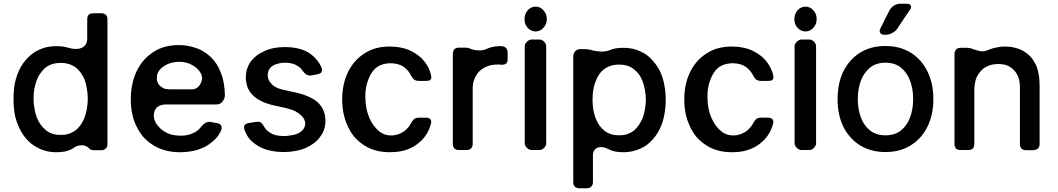

<svg xmlns="http://www.w3.org/2000/svg" viewBox="-20 -797 5623 1020"><path d="M476.6 -726.6Q460 -726.6 451.2 -718.8Q443.4 -710 443.4 -693.4Q443.4 -659.2 443.4 -591.8Q443.4 -556.6 414.1 -543Q384.8 -530.3 340.8 -543.9Q328.1 -547.9 312.5 -549.8Q297.9 -551.8 280.3 -551.8Q247.1 -551.8 217.8 -543.9Q188.5 -535.2 162.1 -518.6Q136.7 -502 116.2 -477.5Q95.7 -454.1 81.1 -422.9Q66.4 -390.6 58.6 -353.5Q51.8 -315.4 51.8 -271.5Q51.8 -226.6 58.6 -188.5Q66.4 -151.4 81.1 -120.1Q95.7 -87.9 116.2 -63.5Q136.7 -39.1 162.1 -22.5Q187.5 -5.9 216.8 2.9Q246.1 11.7 279.3 11.7Q304.7 11.7 325.2 7.8Q345.7 2.9 361.3 -4.9Q365.2 -7.8 369.1 -9.8Q373 -11.7 376 -14.6Q395.5 -26.4 417 -25.4Q438.5 -24.4 455.1 -7.8Q459 -2.9 464.8 -1Q471.7 1 479.5 1Q492.2 1 516.6 1Q533.2 1 542 -7.8Q550.8 -15.6 550.8 -32.2Q550.8 -252.9 550.8 -693.4Q550.8 -710 542 -718.8Q533.2 -726.6 516.6 -726.6Q516.6 -726.6 515.6 -726.6Q505.9 -726.6 496.1 -726.6Q486.3 -726.6 476.6 -726.6ZM417 -146.5Q409.2 -133.8 400.4 -123Q390.6 -112.3 379.9 -103.5Q379.9 -103.5 378.9 -102.5Q377.9 -102.5 377 -101.6Q361.3 -90.8 342.8 -85Q324.2 -80.1 302.7 -80.1Q279.3 -80.1 259.8 -85.9Q239.3 -92.8 223.6 -105.5Q208 -118.2 195.3 -135.7Q183.6 -152.3 174.8 -174.8Q167 -196.3 163.1 -220.7Q158.2 -246.1 158.2 -273.4Q158.2 -300.8 162.1 -324.2Q167 -348.6 174.8 -370.1Q182.6 -391.6 195.3 -408.2Q207 -425.8 222.7 -438.5Q239.3 -451.2 259.8 -457Q279.3 -462.9 303.7 -462.9Q324.2 -462.9 341.8 -458Q360.4 -453.1 375 -443.4Q376 -442.4 377.9 -441.4Q379.9 -440.4 380.9 -439.5Q393.6 -430.7 402.3 -418.9Q412.1 -408.2 419.9 -393.6Q421.9 -388.7 424.8 -383.8Q427.7 -377.9 429.7 -373Q437.5 -351.6 441.4 -326.2Q446.3 -301.8 446.3 -273.4Q446.3 -244.1 441.4 -218.8Q437.5 -193.4 428.7 -171.9Q428.7 -171.9 428.7 -171.9Q425.8 -165 422.9 -158.2Q419.9 -152.3 417 -146.5Z M1129.9 -242.2Q1151.4 -242.2 1163.1 -258.8Q1174.8 -275.4 1174.8 -291Q1174.8 -292 1174.8 -292Q1173.8 -326.2 1168.9 -354.5Q1164.1 -383.8 1154.3 -408.2Q1144.5 -434.6 1130.9 -456.1Q1117.2 -477.5 1099.6 -494.1Q1082 -510.7 1062.5 -522.5Q1043 -535.2 1020.5 -542Q999 -549.8 976.6 -553.7Q954.1 -557.6 930.7 -557.6Q891.6 -557.6 858.4 -548.8Q824.2 -540 795.9 -521.5Q767.6 -502.9 745.1 -478.5Q722.7 -453.1 707 -420.9Q691.4 -388.7 683.6 -351.6Q674.8 -313.5 674.8 -271.5Q674.8 -228.5 682.6 -191.4Q690.4 -153.3 707 -122.1Q722.7 -89.8 745.1 -65.4Q768.6 -41 797.9 -23.4Q827.1 -5.9 862.3 2.9Q896.5 11.7 937.5 11.7Q967.8 11.7 995.1 6.8Q1021.5 2.9 1044.9 -6.8Q1069.3 -15.6 1088.9 -29.3Q1108.4 -42 1124 -58.6Q1132.8 -67.4 1139.6 -77.1Q1146.5 -87.9 1152.3 -98.6Q1160.2 -113.3 1156.2 -127Q1151.4 -139.6 1134.8 -142.6Q1126 -144.5 1117.2 -145.5Q1107.4 -147.5 1099.6 -149.4Q1085 -151.4 1072.3 -144.5Q1059.6 -137.7 1049.8 -125Q1046.9 -121.1 1043.9 -118.2Q1041 -114.3 1038.1 -111.3Q1028.3 -102.5 1017.6 -95.7Q1006.8 -89.8 994.1 -85Q981.4 -80.1 967.8 -78.1Q954.1 -76.2 938.5 -76.2Q915 -76.2 894.5 -81.1Q874 -85.9 856.4 -96.7Q844.7 -103.5 834 -112.3Q824.2 -122.1 815.4 -132.8Q789.1 -168.9 800.8 -205.1Q812.5 -242.2 864.3 -242.2Q864.3 -242.2 865.2 -242.2Q931.6 -242.2 997.1 -242.2Q1063.5 -242.2 1129.9 -242.2ZM852.5 -446.3Q870.1 -458 889.6 -462.9Q909.2 -468.8 931.6 -468.8Q953.1 -468.8 970.7 -463.9Q989.3 -459 1004.9 -449.2Q1010.7 -446.3 1015.6 -442.4Q1021.5 -438.5 1026.4 -433.6Q1064.5 -397.5 1048.8 -360.4Q1034.2 -322.3 997.1 -322.3Q959 -322.3 882.8 -322.3Q863.3 -322.3 848.6 -328.1Q835 -335 826.2 -344.7Q810.5 -364.3 813.5 -389.6Q815.4 -416 835.9 -433.6Q835.9 -433.6 835.9 -433.6Q839.8 -437.5 843.8 -440.4Q847.7 -443.4 852.5 -446.3Z M1503.9 -75.2Q1574.2 -80.1 1593.8 -114.3Q1613.3 -148.4 1584 -179.7Q1571.3 -193.4 1550.8 -205.1Q1529.3 -215.8 1500 -222.7Q1480.5 -226.6 1457 -232.4Q1433.6 -237.3 1433.6 -237.3Q1395.5 -246.1 1368.2 -259.8Q1339.8 -273.4 1322.3 -292Q1303.7 -310.5 1294.9 -334Q1286.1 -358.4 1286.1 -386.7Q1286.1 -411.1 1293 -431.6Q1299.8 -453.1 1312.5 -470.7Q1326.2 -488.3 1344.7 -502.9Q1363.3 -516.6 1386.7 -526.4Q1410.2 -537.1 1436.5 -542Q1463.9 -546.9 1494.1 -546.9Q1538.1 -546.9 1572.3 -537.1Q1606.4 -528.3 1631.8 -508.8Q1650.4 -495.1 1664.1 -477.5Q1678.7 -460 1687.5 -439.5Q1694.3 -423.8 1688.5 -415Q1682.6 -405.3 1666 -402.3Q1658.2 -401.4 1650.4 -399.4Q1642.6 -398.4 1635.7 -396.5Q1618.2 -393.6 1607.4 -401.4Q1596.7 -408.2 1587.9 -420.9Q1586.9 -421.9 1585.9 -422.9Q1585 -424.8 1584 -425.8Q1578.1 -434.6 1569.3 -441.4Q1560.5 -447.3 1549.8 -453.1Q1539.1 -458 1525.4 -460.9Q1511.7 -463.9 1495.1 -463.9Q1485.4 -463.9 1475.6 -462.9Q1465.8 -460.9 1457 -459Q1414.1 -448.2 1405.3 -417Q1395.5 -384.8 1417 -357.4Q1426.8 -344.7 1441.4 -335.9Q1456.1 -327.1 1475.6 -322.3Q1503.9 -315.4 1561.5 -302.7Q1598.6 -293.9 1626 -280.3Q1654.3 -267.6 1671.9 -249Q1690.4 -231.4 1699.2 -208Q1709 -184.6 1709 -156.2Q1709 -131.8 1702.1 -110.4Q1695.3 -88.9 1680.7 -70.3Q1667 -50.8 1647.5 -36.1Q1627.9 -21.5 1603.5 -10.7Q1578.1 0 1549.8 4.9Q1520.5 10.7 1488.3 10.7Q1443.4 10.7 1406.2 1Q1369.1 -8.8 1340.8 -28.3Q1318.4 -43 1302.7 -62.5Q1288.1 -82 1279.3 -106.4Q1276.4 -114.3 1276.4 -120.1Q1276.4 -127 1279.3 -131.8Q1286.1 -141.6 1302.7 -143.6Q1311.5 -145.5 1321.3 -146.5Q1330.1 -147.5 1338.9 -149.4Q1359.4 -152.3 1368.2 -144.5Q1376 -136.7 1383.8 -123Q1388.7 -114.3 1395.5 -107.4Q1402.3 -99.6 1411.1 -94.7Q1425.8 -84 1444.3 -79.1Q1463.9 -74.2 1487.3 -74.2Q1499 -74.2 1509.8 -75.2Q1520.5 -76.2 1530.3 -79.1Q1521.5 -77.1 1503.9 -75.2Z M2242.2 -367.2Q2263.7 -367.2 2268.6 -375Q2271.5 -379.9 2271.5 -387.7Q2271.5 -392.6 2269.5 -400.4Q2265.6 -417 2257.8 -433.6Q2250 -449.2 2240.2 -462.9Q2224.6 -484.4 2205.1 -500Q2185.5 -515.6 2161.1 -527.3Q2136.7 -539.1 2109.4 -543.9Q2082 -549.8 2050.8 -549.8Q2012.7 -549.8 1978.5 -541Q1945.3 -532.2 1917 -513.7Q1888.7 -496.1 1866.2 -470.7Q1844.7 -446.3 1829.1 -415Q1813.5 -382.8 1805.7 -346.7Q1797.9 -309.6 1797.9 -268.6Q1797.9 -226.6 1805.7 -191.4Q1813.5 -155.3 1829.1 -123Q1843.8 -91.8 1865.2 -66.4Q1887.7 -42 1916 -24.4Q1944.3 -5.9 1978.5 2.9Q2012.7 11.7 2051.8 11.7Q2084 11.7 2112.3 5.9Q2140.6 0 2164.1 -11.7Q2188.5 -23.4 2207 -40Q2226.6 -55.7 2241.2 -77.1Q2251 -90.8 2257.8 -106.4Q2264.6 -122.1 2269.5 -138.7Q2273.4 -154.3 2266.6 -163.1Q2259.8 -171.9 2242.2 -171.9Q2230.5 -171.9 2206.1 -171.9Q2186.5 -171.9 2177.7 -162.1Q2168.9 -153.3 2162.1 -139.6Q2159.2 -134.8 2156.2 -129.9Q2153.3 -125 2149.4 -121.1Q2140.6 -110.4 2130.9 -102.5Q2120.1 -94.7 2108.4 -88.9Q2101.6 -85.9 2093.8 -83Q2085.9 -81.1 2078.1 -79.1Q2029.3 -71.3 1994.1 -99.6Q1960 -127.9 1941.4 -172.9Q1930.7 -198.2 1925.8 -225.6Q1920.9 -253.9 1920.9 -281.2Q1919.9 -347.7 1949.2 -401.4Q1978.5 -455.1 2040 -460Q2043 -460 2046.9 -460.9Q2049.8 -460.9 2053.7 -460.9Q2079.1 -460.9 2099.6 -454.1Q2120.1 -447.3 2134.8 -433.6Q2143.6 -425.8 2150.4 -417Q2157.2 -408.2 2162.1 -398.4Q2168.9 -384.8 2177.7 -376Q2187.5 -367.2 2207 -367.2Q2207 -367.2 2206.1 -367.2Q2214.8 -367.2 2224.6 -367.2Q2233.4 -367.2 2242.2 -367.2Z M2418.9 -543.9Q2402.3 -543.9 2393.6 -535.2Q2385.7 -526.4 2385.7 -509.8Q2385.7 -351.6 2385.7 -33.2Q2385.7 -17.6 2393.6 -8.8Q2402.3 0 2418.9 0Q2431.6 0 2458 0Q2474.6 0 2482.4 -8.8Q2491.2 -16.6 2491.2 -33.2Q2491.2 -132.8 2491.2 -332Q2491.2 -349.6 2496.1 -365.2Q2500 -380.9 2508.8 -394.5Q2516.6 -409.2 2528.3 -419.9Q2540 -430.7 2554.7 -438.5Q2569.3 -446.3 2585.9 -450.2Q2602.5 -454.1 2621.1 -454.1Q2627 -454.1 2632.8 -454.1Q2637.7 -454.1 2643.6 -453.1Q2659.2 -452.1 2668 -459Q2676.8 -465.8 2676.8 -481.4Q2676.8 -493.2 2676.8 -515.6Q2676.8 -532.2 2668 -542Q2660.2 -550.8 2643.6 -551.8Q2640.6 -551.8 2637.7 -551.8Q2634.8 -551.8 2631.8 -551.8Q2614.3 -551.8 2598.6 -547.9Q2582 -544.9 2567.4 -538.1Q2546.9 -528.3 2522.5 -529.3Q2498 -529.3 2471.7 -541Q2467.8 -542 2463.9 -543Q2460 -543.9 2455.1 -543.9Q2455.1 -543.9 2454.1 -543.9Q2445.3 -543.9 2436.5 -543.9Q2427.7 -543.9 2418.9 -543.9Z M2783.2 -742.2Q2775.4 -732.4 2770.5 -720.7Q2766.6 -709 2766.6 -695.3Q2766.6 -681.6 2770.5 -669.9Q2775.4 -659.2 2783.2 -649.4Q2792 -639.6 2802.7 -634.8Q2813.5 -629.9 2825.2 -629.9Q2837.9 -629.9 2848.6 -634.8Q2858.4 -639.6 2867.2 -649.4Q2876 -659.2 2880.9 -670.9Q2884.8 -682.6 2884.8 -696.3Q2884.8 -710 2880.9 -720.7Q2876 -732.4 2867.2 -742.2Q2858.4 -752 2848.6 -756.8Q2837.9 -761.7 2825.2 -761.7Q2813.5 -761.7 2802.7 -756.8Q2792 -752 2783.2 -742.2ZM2767.6 -550.8Q2767.6 -563.5 2779.3 -575.2Q2791 -586.9 2803.7 -586.9Q2814.5 -586.9 2825.2 -586.9Q2835.9 -586.9 2846.7 -586.9Q2859.4 -586.9 2871.1 -575.2Q2881.8 -563.5 2881.8 -550.8Q2881.8 -421.9 2881.8 -293Q2881.8 -164.1 2881.8 -36.1Q2881.8 -23.4 2871.1 -11.7Q2859.4 0 2846.7 0Q2835.9 0 2825.2 0Q2814.5 0 2803.7 0Q2791 0 2779.3 -11.7Q2767.6 -23.4 2767.6 -36.1Q2767.6 -164.1 2767.6 -293Q2767.6 -421.9 2767.6 -550.8Z M3407.2 -510.7Q3380.9 -526.4 3352.5 -535.2Q3323.2 -543 3291 -543Q3269.5 -543 3251 -540Q3233.4 -537.1 3218.8 -530.3Q3196.3 -521.5 3168 -523.4Q3138.7 -525.4 3107.4 -534.2Q3102.5 -535.2 3098.6 -535.2Q3094.7 -536.1 3089.8 -536.1Q3081.1 -536.1 3063.5 -536.1Q3045.9 -536.1 3035.2 -524.4Q3025.4 -511.7 3025.4 -496.1Q3025.4 -274.4 3025.4 169.9Q3025.4 185.5 3033.2 194.3Q3042 203.1 3058.6 203.1Q3071.3 203.1 3096.7 203.1Q3113.3 203.1 3121.1 194.3Q3129.9 186.5 3129.9 169.9Q3129.9 124 3129.9 31.2Q3129.9 -3.9 3155.3 -12.7Q3179.7 -21.5 3211.9 -4.9Q3227.5 3.9 3247.1 7.8Q3266.6 11.7 3292 11.7Q3324.2 11.7 3353.5 2.9Q3381.8 -4.9 3408.2 -21.5Q3433.6 -39.1 3453.1 -62.5Q3472.7 -85.9 3487.3 -117.2Q3502 -148.4 3508.8 -185.5Q3516.6 -223.6 3516.6 -266.6Q3516.6 -309.6 3508.8 -347.7Q3502 -384.8 3487.3 -416Q3487.3 -416 3487.3 -416Q3472.7 -446.3 3452.1 -469.7Q3432.6 -494.1 3407.2 -510.7ZM3346.7 -102.5Q3331.1 -90.8 3311.5 -84Q3292 -78.1 3268.6 -78.1Q3245.1 -78.1 3226.6 -84Q3208 -89.8 3192.4 -101.6Q3176.8 -113.3 3165 -129.9Q3153.3 -146.5 3144.5 -168Q3136.7 -189.5 3131.8 -213.9Q3127.9 -239.3 3127.9 -267.6Q3127.9 -295.9 3131.8 -320.3Q3135.7 -344.7 3144.5 -365.2Q3152.3 -386.7 3164.1 -403.3Q3175.8 -419.9 3191.4 -430.7Q3207 -442.4 3226.6 -448.2Q3246.1 -454.1 3268.6 -454.1Q3291 -454.1 3311.5 -448.2Q3331.1 -442.4 3346.7 -429.7Q3362.3 -418 3375 -401.4Q3386.7 -384.8 3394.5 -363.3Q3402.3 -341.8 3406.2 -318.4Q3411.1 -293.9 3411.1 -267.6Q3411.1 -241.2 3406.2 -216.8Q3402.3 -192.4 3394.5 -170.9Q3394.5 -170.9 3394.5 -170.9Q3385.7 -149.4 3374 -132.8Q3362.3 -115.2 3346.7 -102.5Z M4059.6 -367.2Q4081.1 -367.2 4085.9 -375Q4088.9 -379.9 4088.9 -387.7Q4088.9 -392.6 4086.9 -400.4Q4083 -417 4075.2 -433.6Q4067.4 -449.2 4057.6 -462.9Q4042 -484.4 4022.5 -500Q4002.9 -515.6 3978.5 -527.3Q3954.1 -539.1 3926.8 -543.9Q3899.4 -549.8 3868.2 -549.8Q3830.1 -549.8 3795.9 -541Q3762.7 -532.2 3734.4 -513.7Q3706.1 -496.1 3683.6 -470.7Q3662.1 -446.3 3646.5 -415Q3630.9 -382.8 3623 -346.7Q3615.2 -309.6 3615.2 -268.6Q3615.2 -226.6 3623 -191.4Q3630.9 -155.3 3646.5 -123Q3661.1 -91.8 3682.6 -66.4Q3705.1 -42 3733.4 -24.4Q3761.7 -5.9 3795.9 2.9Q3830.1 11.7 3869.1 11.7Q3901.4 11.7 3929.7 5.9Q3958 0 3981.4 -11.7Q4005.9 -23.4 4024.4 -40Q4043.9 -55.7 4058.6 -77.1Q4068.4 -90.8 4075.2 -106.4Q4082 -122.1 4086.9 -138.7Q4090.8 -154.3 4084 -163.1Q4077.1 -171.9 4059.6 -171.9Q4047.9 -171.9 4023.4 -171.9Q4003.9 -171.9 3995.1 -162.1Q3986.3 -153.3 3979.5 -139.6Q3976.6 -134.8 3973.6 -129.9Q3970.7 -125 3966.8 -121.1Q3958 -110.4 3948.2 -102.5Q3937.5 -94.7 3925.8 -88.9Q3918.9 -85.9 3911.1 -83Q3903.3 -81.1 3895.5 -79.1Q3846.7 -71.3 3811.5 -99.6Q3777.3 -127.9 3758.8 -172.9Q3748 -198.2 3743.2 -225.6Q3738.3 -253.9 3738.3 -281.2Q3737.3 -347.7 3766.6 -401.4Q3795.9 -455.1 3857.4 -460Q3860.4 -460 3864.3 -460.9Q3867.2 -460.9 3871.1 -460.9Q3896.5 -460.9 3917 -454.1Q3937.5 -447.3 3952.1 -433.6Q3960.9 -425.8 3967.8 -417Q3974.6 -408.2 3979.5 -398.4Q3986.3 -384.8 3995.1 -376Q4004.9 -367.2 4024.4 -367.2Q4024.4 -367.2 4023.4 -367.2Q4032.2 -367.2 4042 -367.2Q4050.8 -367.2 4059.6 -367.2Z M4216.8 -742.2Q4209 -732.4 4204.1 -720.7Q4200.2 -709 4200.2 -695.3Q4200.2 -681.6 4204.1 -669.9Q4209 -659.2 4216.8 -649.4Q4225.6 -639.6 4236.3 -634.8Q4247.1 -629.9 4258.8 -629.9Q4271.5 -629.9 4282.2 -634.8Q4292 -639.6 4300.8 -649.4Q4309.6 -659.2 4314.5 -670.9Q4318.4 -682.6 4318.4 -696.3Q4318.4 -710 4314.5 -720.7Q4309.6 -732.4 4300.8 -742.2Q4292 -752 4282.2 -756.8Q4271.5 -761.7 4258.8 -761.7Q4247.1 -761.7 4236.3 -756.8Q4225.6 -752 4216.8 -742.2ZM4201.2 -550.8Q4201.2 -563.5 4212.9 -575.2Q4224.6 -586.9 4237.3 -586.9Q4248 -586.9 4258.8 -586.9Q4269.5 -586.9 4280.3 -586.9Q4293 -586.9 4304.7 -575.2Q4315.4 -563.5 4315.4 -550.8Q4315.4 -421.9 4315.4 -293Q4315.4 -164.1 4315.4 -36.1Q4315.4 -23.4 4304.7 -11.7Q4293 0 4280.3 0Q4269.5 0 4258.8 0Q4248 0 4237.3 0Q4224.6 0 4212.9 -11.7Q4201.2 -23.4 4201.2 -36.1Q4201.2 -164.1 4201.2 -293Q4201.2 -421.9 4201.2 -550.8Z M4658.2 -648.4Q4653.3 -638.7 4653.3 -631.8Q4653.3 -626 4656.2 -622.1Q4662.1 -612.3 4680.7 -612.3H4685.5Q4704.1 -612.3 4720.7 -622.1Q4738.3 -630.9 4748 -646.5Q4763.7 -668.9 4780.3 -695.3Q4797.9 -720.7 4813.5 -744.1Q4820.3 -753.9 4820.3 -760.7Q4819.3 -764.6 4818.4 -767.6Q4813.5 -777.3 4795.9 -777.3H4763.7Q4745.1 -777.3 4729.5 -767.6Q4713.9 -757.8 4705.1 -741.2Q4694.3 -719.7 4681.6 -695.3Q4669.9 -669.9 4658.2 -648.4ZM4683.6 10.7Q4607.4 10.7 4549.8 -24.4Q4493.2 -59.6 4460.9 -122.1Q4429.7 -185.5 4429.7 -270.5Q4429.7 -355.5 4460.9 -418.9Q4493.2 -482.4 4549.8 -517.6Q4607.4 -552.7 4683.6 -552.7Q4760.7 -552.7 4817.4 -517.6Q4875 -482.4 4906.2 -418.9Q4938.5 -355.5 4938.5 -270.5Q4938.5 -185.5 4906.2 -122.1Q4875 -59.6 4817.4 -24.4Q4760.7 10.7 4683.6 10.7ZM4684.6 -78.1Q4734.4 -78.1 4766.6 -104.5Q4799.8 -130.9 4815.4 -174.8Q4831.1 -217.8 4831.1 -270.5Q4831.1 -323.2 4815.4 -366.2Q4799.8 -410.2 4766.6 -437.5Q4734.4 -463.9 4684.6 -463.9Q4633.8 -463.9 4601.6 -437.5Q4568.4 -410.2 4552.7 -366.2Q4537.1 -323.2 4537.1 -270.5Q4537.1 -217.8 4552.7 -174.8Q4568.4 -130.9 4601.6 -104.5Q4633.8 -78.1 4684.6 -78.1Z M5502.9 -33.2Q5502.9 -137.7 5502.9 -344.7Q5502.9 -378.9 5497.1 -407.2Q5492.2 -434.6 5480.5 -458Q5468.8 -480.5 5453.1 -498Q5436.5 -514.6 5416 -526.4Q5394.5 -538.1 5370.1 -543.9Q5346.7 -549.8 5318.4 -549.8Q5294.9 -549.8 5274.4 -544.9Q5253.9 -541 5236.3 -534.2Q5208 -520.5 5186.5 -525.4Q5164.1 -530.3 5140.6 -539.1Q5136.7 -541 5130.9 -542Q5125 -543 5119.1 -543Q5107.4 -543 5084 -543Q5067.4 -543 5059.6 -534.2Q5050.8 -525.4 5050.8 -508.8Q5050.8 -350.6 5050.8 -33.2Q5050.8 -16.6 5058.6 -7.8Q5067.4 0 5084 0Q5096.7 0 5123 0Q5139.6 0 5147.5 -7.8Q5156.2 -16.6 5156.2 -33.2Q5156.2 -128.9 5156.2 -322.3Q5156.2 -341.8 5160.2 -358.4Q5163.1 -376 5169.9 -390.6Q5170.9 -391.6 5171.9 -392.6Q5172.9 -394.5 5172.9 -395.5Q5181.6 -410.2 5192.4 -421.9Q5203.1 -433.6 5217.8 -441.4Q5232.4 -449.2 5248 -453.1Q5264.6 -457 5283.2 -457Q5309.6 -457 5331.1 -449.2Q5351.6 -440.4 5367.2 -423.8Q5382.8 -407.2 5390.6 -384.8Q5398.4 -361.3 5398.4 -332Q5398.4 -232.4 5398.4 -32.2Q5398.4 -16.6 5406.2 -7.8Q5415 1 5431.6 1Q5444.3 1 5470.7 1Q5470.7 0 5469.7 0Q5486.3 0 5495.1 -8.8Q5502.9 -16.6 5502.9 -33.2Z"/></svg>

Font: DeepSea
Style: Medium
Weight: 500
Designer: Stem
Version: Version 3.019;git-0a5106e0b